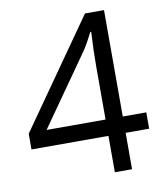

<svg xmlns="http://www.w3.org/2000/svg" viewBox="-81 -785 734 853"><g transform="rotate(-10 286.0 -359.0)"><path d="M551.8 -237.8H445.8V-717.8H359.9L21 -234.9V-164.1H368.2V0H445.8V-164.1H551.8ZM102.1 -237.8 325.2 -555.2C338.9 -575.7 353.5 -601.6 369.1 -632.8H373C369.6 -574.2 368.2 -521.5 368.2 -475.1V-237.8Z"/></g></svg>

Font: Samim
Style: Regular
Weight: 400
Foundry: DejaVu fonts team - Redesigned by Saber Rastikerdar
Version: Version 4.0.5